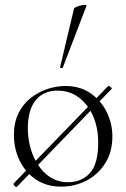

<svg xmlns="http://www.w3.org/2000/svg" viewBox="-20 -751 517 786"><path d="M49 14Q48 16 44 13.5Q40 11 37 6.5Q34 2 36 0L422 -398Q424 -400 428.5 -397.5Q433 -395 436 -392Q439 -389 436 -386ZM230 13Q171 13 127.5 -16Q84 -45 60.5 -93.5Q37 -142 37 -198Q37 -250 56 -288Q75 -326 106.5 -350.5Q138 -375 175 -387Q212 -399 248 -399Q308 -399 351 -369Q394 -339 417 -292Q440 -245 440 -193Q440 -129 411 -83Q382 -37 334.5 -12Q287 13 230 13ZM258 -5Q314 -5 348 -42.5Q382 -80 382 -167Q382 -228 361 -276Q340 -324 302.5 -352Q265 -380 215 -380Q158 -380 126 -340.5Q94 -301 94 -227Q94 -168 114.5 -117Q135 -66 172 -35.5Q209 -5 258 -5ZM237 -474Q236 -471 230.5 -472.5Q225 -474 226 -476L283 -716Q284 -719 292 -722.5Q300 -726 310.5 -728.5Q321 -731 328.5 -731Q336 -731 334 -727Z"/></svg>

Font: Cormorant Garamond Light
Style: Regular
Weight: 300
Designer: Christian Thalmann (Catharsis Fonts)
Foundry: Catharsis Fonts
Version: Version 4.001